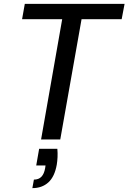

<svg xmlns="http://www.w3.org/2000/svg" viewBox="-20 -720 663 991"><path d="M192 0 301 -621H94L108 -700H623L608 -621H401L291 0ZM147 251 155 207Q180 207 194 192Q208 177 213 148L215 134H167L182 48H276Q278 70 277 91Q276 112 273 130Q262 192 229.5 221.5Q197 251 147 251Z"/></svg>

Font: DM Sans 24pt Medium
Style: Italic
Weight: 500
Italic angle: -10°
Designer: Colophon Foundry, Jonny Pinhorn
Foundry: Colophon Foundry
Version: Version 4.004;gftools[0.9.30]